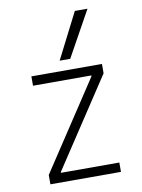

<svg xmlns="http://www.w3.org/2000/svg" viewBox="-88 -851 676 911"><g transform="rotate(-10 250.0 -395.0)"><path d="M80 0V-45L361 -471V-475H80V-520H420V-475L139 -49V-45H420V0ZM276 -570H225L337 -790H398Z"/></g></svg>

Font: M PLUS Code Latin Light
Style: Regular
Weight: 300
Designer: Coji Morishita
Foundry: UNDERFOREST DESIGN
Version: Version 1.002; ttfautohint (v1.8.3)